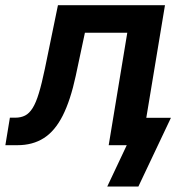

<svg xmlns="http://www.w3.org/2000/svg" viewBox="-55 -549 666 726"><path d="M-34.7 0 -17.6 -104H2.4Q23.9 -104 39.8 -112.1Q55.7 -120.1 68.4 -140.4Q81.1 -160.6 92 -196.8Q103 -232.9 114.7 -289.1L164.1 -529.3H568.8L481 0H356L426.3 -425.3H266.1L231.4 -262.2Q211.4 -169.4 182.1 -111.6Q152.8 -53.7 110.8 -26.9Q68.8 0 10.7 0ZM350.6 156.2 424.3 0H387.2L404.3 -103.5H591.3L468.3 156.2Z"/></svg>

Font: Inter 24pt SemiBold
Style: Italic
Weight: 600
Italic angle: -9.3988°
Designer: Rasmus Andersson
Foundry: rsms
Version: Version 4.001;git-66647c0bb